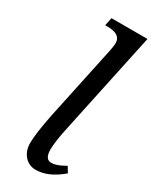

<svg xmlns="http://www.w3.org/2000/svg" viewBox="-199 -812 703 873"><g transform="rotate(30 152.0 -375.0)"><path d="M101.1 -717.8 109.9 -759.8H298.8L183.1 -214.8Q168 -143.6 168 -104Q168 -53.2 201.2 -53.2Q230 -53.2 272.9 -79.1L291 -49.8Q221.7 9.8 155.8 9.8Q119.6 9.8 96.4 -16.6Q73.2 -43 73.2 -85Q73.2 -132.3 95.2 -242.2L176.8 -626Q183.1 -655.8 183.1 -670.9Q183.1 -717.8 112.8 -717.8Z"/></g></svg>

Font: Droid Serif
Style: Italic
Weight: 400
Italic angle: -12°
Designer: Monotype Design team
Foundry: Monotype Imaging Inc.
Version: Version 1.03